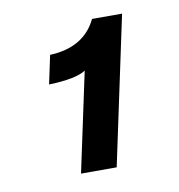

<svg xmlns="http://www.w3.org/2000/svg" viewBox="-51 -779 410 440"><g transform="rotate(-10 154.0 -559.5)"><path d="M187 -387.2H104L153.3 -618.2Q130.4 -603 67.4 -601.1L81.5 -667.5Q161.1 -670.9 190.4 -731.9H260.3Z"/></g></svg>

Font: Cadman
Style: Bold Italic
Weight: 700
Italic angle: -12°
Designer: Paul James MIller
Foundry: High-Logic / Made with FontCreator
Version: Version 2.114;March 28, 2021;FontCreator 13.0.0.2683 64-bit